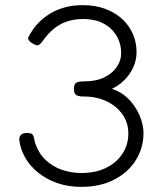

<svg xmlns="http://www.w3.org/2000/svg" viewBox="-20 -716 634 748"><path d="M297 12Q245 12 202.5 -3Q160 -18 128 -44Q96 -70 77.5 -103Q59 -136 55 -172Q55 -198 85 -198Q98 -198 103.5 -194.5Q109 -191 111.5 -182Q114 -173 117 -158Q131 -118 158 -92.5Q185 -67 221 -54.5Q257 -42 298 -42Q352 -42 393 -62Q434 -82 457 -117Q480 -152 480 -196Q480 -238 457 -270.5Q434 -303 395 -321.5Q356 -340 307 -340Q291 -340 282.5 -343Q274 -346 271 -352.5Q268 -359 268 -370Q268 -381 271 -387Q274 -393 282.5 -396Q291 -399 308 -399Q355 -399 387 -415Q419 -431 435.5 -456Q452 -481 452 -508Q452 -547 433.5 -577.5Q415 -608 382 -625Q349 -642 305 -642Q271 -642 243 -633Q215 -624 191.5 -605.5Q168 -587 147 -557Q135 -541 128 -539.5Q121 -538 103 -549Q96 -554 92 -559.5Q88 -565 91 -572Q98 -586 109.5 -602.5Q121 -619 138.5 -635.5Q156 -652 179.5 -665.5Q203 -679 233.5 -687.5Q264 -696 303 -696Q351 -696 390 -681.5Q429 -667 456 -642Q483 -617 497.5 -584Q512 -551 512 -513Q512 -482 499 -453.5Q486 -425 464 -403.5Q442 -382 416 -370Q449 -359 472 -338.5Q495 -318 510 -293Q525 -268 532 -243Q539 -218 539 -198Q539 -139 508.5 -91Q478 -43 423.5 -15.5Q369 12 297 12Z"/></svg>

Font: Fredoka Light Light
Style: Regular
Weight: 300
Version: Version 2.001